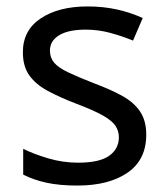

<svg xmlns="http://www.w3.org/2000/svg" viewBox="-20 -566 519 596"><path d="M434 -148Q434 -70 376 -30Q318 10 220 10Q164 10 123.5 1Q83 -8 52 -24V-104Q84 -88 129.5 -74.5Q175 -61 222 -61Q289 -61 319 -82.5Q349 -104 349 -140Q349 -160 338 -176Q327 -192 298.5 -208Q270 -224 217 -244Q165 -264 128 -284Q91 -304 71 -332Q51 -360 51 -404Q51 -472 106.5 -509Q162 -546 252 -546Q301 -546 343.5 -536.5Q386 -527 423 -510L393 -440Q359 -454 322 -464Q285 -474 246 -474Q192 -474 163.5 -456.5Q135 -439 135 -409Q135 -387 148 -371.5Q161 -356 191.5 -341.5Q222 -327 273 -307Q324 -288 360 -268Q396 -248 415 -219.5Q434 -191 434 -148Z"/></svg>

Font: Noto Sans Tai Viet
Style: Regular
Weight: 400
Designer: Monotype Design Team
Foundry: Monotype Imaging Inc.
Version: Version 2.003; ttfautohint (v1.8.4.7-5d5b)